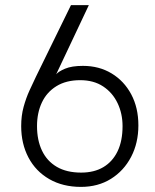

<svg xmlns="http://www.w3.org/2000/svg" viewBox="-20 -720 607 752"><path d="M297 12Q226 12 173 -18.5Q120 -49 91.5 -103Q63 -157 63 -226Q63 -267 72.5 -301.5Q82 -336 95.5 -365.5Q109 -395 121 -420L258 -700H328L200 -429Q209 -440 235 -451Q261 -462 305 -462Q368 -462 417 -432.5Q466 -403 494 -350.5Q522 -298 522 -229Q522 -160 493.5 -105.5Q465 -51 414.5 -19.5Q364 12 297 12ZM298 -44Q349 -44 385 -65.5Q421 -87 440.5 -127.5Q460 -168 460 -226Q460 -275 440.5 -316Q421 -357 384 -381.5Q347 -406 294 -406Q239 -406 201 -382.5Q163 -359 144 -318.5Q125 -278 125 -226Q125 -171 144.5 -130Q164 -89 202.5 -66.5Q241 -44 298 -44Z"/></svg>

Font: Inclusive Sans Light
Style: Regular
Weight: 300
Designer: Olivia King
Foundry: Olivia King
Version: Version 2.004